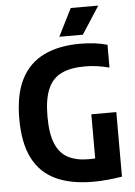

<svg xmlns="http://www.w3.org/2000/svg" viewBox="-62 -996 738 1050"><g transform="rotate(-5 307.0 -470.5)"><path d="M407.4 8.5Q284.3 8.5 201.1 -30.7Q118 -69.9 75.8 -153.2Q33.6 -236.5 33.6 -369.7Q33.6 -502.4 76.4 -586.3Q119.3 -670.1 201.2 -709.9Q283.1 -749.7 400.3 -749.7Q443 -749.7 479.2 -745.1Q515.4 -740.4 549.5 -731.1V-605.8Q514.8 -614.7 482.4 -619.4Q450 -624 415.5 -624Q338.1 -624 287.9 -600.3Q237.6 -576.6 212.9 -520.6Q188.2 -464.6 188.2 -367.6Q188.2 -273.8 211.5 -218.7Q234.8 -163.7 280.2 -140.1Q325.7 -116.5 392 -116.5Q413.2 -116.5 434.3 -118.3Q455.3 -120.1 473 -122.9L428.3 -84.6V-360H565.5V-5.6Q524.8 0.9 484.5 4.7Q444.3 8.5 407.4 8.5ZM290.8 -797.5 366.7 -948.9H517.9L419.9 -797.5Z"/></g></svg>

Font: Encode Sans Condensed Thin
Style: Regular
Weight: 100
Width: 3
Designer: Multiple Designers
Foundry: Impallari Type
Version: Version 3.002